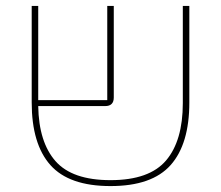

<svg xmlns="http://www.w3.org/2000/svg" viewBox="-20 -616 746 648"><path d="M353 12Q213 12 150 -59Q87 -130 87 -270V-596H109V-278H342V-596H364V-287Q364 -258 335 -258H109Q111 -136 167.5 -72Q224 -8 353 -8Q484 -8 540.5 -74.5Q597 -141 597 -268V-596H619V-270Q619 -130 556 -59Q493 12 353 12Z"/></svg>

Font: IBM Plex Sans Hebrew Thin
Style: Regular
Weight: 100
Designer: Mike Abbink, Paul van der Laan, Pieter van Rosmalen, Yanek Iontef
Foundry: Bold Monday
Version: Version 1.2